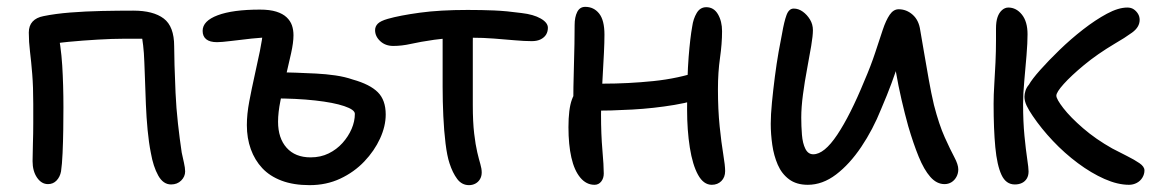

<svg xmlns="http://www.w3.org/2000/svg" viewBox="-20 -528 3379 560"><path d="M479 10Q456 10 441.5 -16Q427 -42 420 -82Q414 -112 410.5 -149Q407 -186 405.5 -223.5Q404 -261 403 -293Q402 -325 401 -346Q400 -375 397.5 -395.5Q395 -416 392 -436L414 -415H340Q309 -415 265.5 -412.5Q222 -410 180 -406Q138 -402 110 -395L146 -450Q158 -394 161.5 -337Q165 -280 165 -215Q165 -186 164.5 -150Q164 -114 162.5 -81Q161 -48 158 -28Q155 -12 145 -1.5Q135 9 120 9Q101 9 88 -10Q75 -29 75 -58Q75 -80 76 -109Q77 -138 77 -169Q77 -200 77 -225Q77 -275 74 -312Q71 -349 67.5 -377.5Q64 -406 64 -433Q64 -453 75 -465Q86 -477 107 -481Q141 -488 185 -491.5Q229 -495 277 -496Q325 -497 369 -497Q427 -497 457.5 -474Q488 -451 488 -393Q488 -374 489 -338Q490 -302 492 -257.5Q494 -213 499 -168Q504 -123 510 -83Q513 -69 516.5 -53.5Q520 -38 520 -28Q520 -13 508.5 -1.5Q497 10 479 10Z M883 12Q836 12 801.5 -1Q767 -14 745 -37.5Q723 -61 711.5 -93Q700 -125 700 -163Q700 -195 707 -232Q714 -269 722.5 -307Q731 -345 738 -379Q745 -413 747 -438L772 -419Q746 -419 714 -415.5Q682 -412 654 -408.5Q626 -405 613 -405Q592 -405 581.5 -413.5Q571 -422 571 -438Q571 -467 615 -483.5Q659 -500 738 -500Q767 -500 786 -494Q805 -488 816 -477.5Q827 -467 831.5 -454Q836 -441 836 -425Q836 -404 829 -372.5Q822 -341 813.5 -305Q805 -269 798 -234.5Q791 -200 791 -173Q791 -125 816 -97Q841 -69 886 -69Q915 -69 938.5 -80.5Q962 -92 979 -111Q996 -130 1005.5 -152Q1015 -174 1015 -196Q1015 -208 984 -218.5Q953 -229 899 -235Q845 -241 775 -241Q758 -241 748.5 -250.5Q739 -260 739 -276Q739 -295 752 -306Q765 -317 789 -317Q814 -317 843 -316Q872 -315 901.5 -313.5Q931 -312 958.5 -308Q986 -304 1009 -296Q1059 -282 1082 -259Q1105 -236 1105 -194Q1105 -160 1088.5 -124Q1072 -88 1042.5 -57Q1013 -26 972.5 -7Q932 12 883 12Z M1127 -394Q1104 -394 1089 -408Q1074 -422 1074 -440Q1074 -451 1082 -459Q1090 -467 1111 -473Q1146 -483 1204.5 -491Q1263 -499 1344 -499Q1386 -499 1421.5 -497.5Q1457 -496 1501 -490Q1536 -486 1557 -474Q1578 -462 1578 -447Q1578 -436 1573 -427.5Q1568 -419 1557.5 -413.5Q1547 -408 1531 -408Q1510 -408 1481.5 -410.5Q1453 -413 1421 -415.5Q1389 -418 1356 -418Q1288 -418 1246.5 -412Q1205 -406 1178.5 -400Q1152 -394 1127 -394ZM1348 12Q1327 12 1313.5 -6Q1300 -24 1291 -52Q1284 -73 1279.5 -109.5Q1275 -146 1273 -189.5Q1271 -233 1271 -274Q1271 -329 1271 -371.5Q1271 -414 1271 -442L1360 -448Q1359 -431 1359 -405.5Q1359 -380 1359 -348.5Q1359 -317 1359 -284.5Q1359 -252 1359 -222Q1359 -172 1363 -138.5Q1367 -105 1372 -84Q1377 -63 1381 -49.5Q1385 -36 1385 -25Q1385 -14 1380 -5.5Q1375 3 1366.5 7.5Q1358 12 1348 12Z M1714 11Q1690 11 1672.5 -10Q1655 -31 1646.5 -68.5Q1638 -106 1638 -157Q1638 -210 1648 -237.5Q1658 -265 1676 -275Q1686 -281 1701.5 -282.5Q1717 -284 1739 -284Q1812 -284 1885.5 -291.5Q1959 -299 2023 -321L2055 -252Q2007 -232 1947 -222Q1887 -212 1824.5 -208.5Q1762 -205 1704 -205L1652 -214Q1652 -273 1654 -338Q1656 -403 1656 -455Q1656 -478 1663.5 -493Q1671 -508 1687 -508Q1712 -508 1727.5 -488.5Q1743 -469 1743 -427Q1743 -405 1741.5 -374Q1740 -343 1738 -309Q1736 -275 1734.5 -244.5Q1733 -214 1733 -194Q1733 -136 1737 -90.5Q1741 -45 1741 -22Q1741 -8 1733.5 1.5Q1726 11 1714 11ZM2056 11Q2032 11 2016 -18Q2000 -47 1992 -97.5Q1984 -148 1984 -209Q1984 -305 1988.5 -361.5Q1993 -418 1999 -451Q2002 -473 2012 -490Q2022 -507 2040 -507Q2062 -507 2074 -486.5Q2086 -466 2086 -437Q2086 -401 2080 -359Q2074 -317 2074 -268Q2074 -208 2079 -159.5Q2084 -111 2089.5 -78Q2095 -45 2095 -29Q2095 -11 2084 0Q2073 11 2056 11Z M2336 11Q2303 11 2281.5 -5Q2260 -21 2248.5 -47.5Q2237 -74 2232.5 -105.5Q2228 -137 2228 -167Q2228 -193 2231.5 -229Q2235 -265 2240 -304Q2245 -343 2251 -377Q2257 -411 2261 -430Q2267 -465 2274 -484Q2281 -503 2295 -503Q2309 -503 2321.5 -494Q2334 -485 2342.5 -471Q2351 -457 2351 -440Q2351 -424 2346 -394Q2341 -364 2334 -327Q2327 -290 2322 -252.5Q2317 -215 2317 -185Q2317 -160 2319 -135Q2321 -110 2329 -94Q2337 -78 2352 -78Q2384 -78 2422 -135Q2460 -192 2501 -292Q2520 -336 2532.5 -374Q2545 -412 2554.5 -440.5Q2564 -469 2575 -485Q2586 -501 2601 -501Q2624 -501 2642 -485Q2660 -469 2664 -440Q2669 -411 2675.5 -373Q2682 -335 2689 -295.5Q2696 -256 2704 -222Q2719 -164 2735.5 -127.5Q2752 -91 2763.5 -69.5Q2775 -48 2775 -34Q2775 -22 2769.5 -12Q2764 -2 2755 3.5Q2746 9 2735 9Q2712 9 2693.5 -12Q2675 -33 2659.5 -71Q2644 -109 2629 -160Q2619 -196 2609.5 -237Q2600 -278 2593 -319Q2586 -360 2582 -395H2616Q2609 -371 2600.5 -344Q2592 -317 2580 -284.5Q2568 -252 2550 -210Q2526 -150 2492 -99.5Q2458 -49 2418.5 -19Q2379 11 2336 11Z M3273 11Q3240 11 3201.5 -6Q3163 -23 3124 -52Q3085 -81 3051 -117Q3017 -153 2992 -190Q2981 -206 2974.5 -219.5Q2968 -233 2968 -246Q2968 -254 2971 -263.5Q2974 -273 2981 -281Q2990 -297 3014 -324Q3038 -351 3070.5 -382.5Q3103 -414 3139 -442Q3175 -470 3208.5 -488Q3242 -506 3268 -506Q3279 -506 3286.5 -501Q3294 -496 3299 -488Q3304 -480 3304 -470Q3304 -449 3282 -433Q3260 -417 3232 -401Q3180 -370 3142 -338.5Q3104 -307 3082.5 -283Q3061 -259 3061 -249Q3061 -239 3081.5 -212.5Q3102 -186 3139 -154Q3176 -122 3224 -95Q3245 -84 3267 -73Q3289 -62 3303.5 -52Q3318 -42 3318 -31Q3318 -20 3312 -10Q3306 0 3295.5 5.5Q3285 11 3273 11ZM2940 10Q2914 10 2901 -18Q2888 -46 2883 -98.5Q2878 -151 2878 -225Q2878 -251 2880 -282Q2882 -313 2883.5 -346Q2885 -379 2885 -411Q2885 -419 2885 -427.5Q2885 -436 2885 -445Q2885 -465 2889.5 -478Q2894 -491 2902.5 -498.5Q2911 -506 2921 -506Q2944 -506 2960.5 -485.5Q2977 -465 2977 -428Q2977 -403 2974 -366.5Q2971 -330 2967.5 -292Q2964 -254 2964 -225Q2964 -173 2968 -132Q2972 -91 2976 -64.5Q2980 -38 2980 -28Q2980 -16 2975 -7.5Q2970 1 2961 5.5Q2952 10 2940 10Z"/></svg>

Font: Shantell Sans
Style: Regular
Weight: 400
Designer: Stephen Nixon, Anya Danilova, Shantell Martin
Foundry: Arrow Type
Version: Version 1.008;[ac192a2d6]